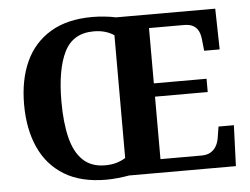

<svg xmlns="http://www.w3.org/2000/svg" viewBox="-52 -790 1123 864"><g transform="rotate(-5 509.5 -357.5)"><path d="M394.2 10Q280.1 10 204.9 -36Q129.6 -82 92.2 -165Q54.8 -248 54.8 -359Q54.8 -470 92.2 -552Q129.6 -634 205.4 -679.5Q281.1 -725 395.2 -725Q420.4 -725 449.9 -722Q479.4 -719 501.1 -714H949.3L953.2 -529.7H883.2L878.2 -576.8Q876.2 -601.7 868.2 -618.4Q860.1 -635.2 844.5 -644.1Q828.9 -653 802.4 -653H644.8V-403.2H882.9V-343.2H644.8V-61H829.7Q855.9 -61 872.2 -71.1Q888.5 -81.1 897.9 -98.2Q907.2 -115.2 910.2 -137.2L917.8 -184.3H987.2L980.2 0H497.8Q476.6 4 447.8 7Q418.9 10 394.2 10ZM394.2 -55Q423.2 -55 445.9 -61.6Q468.6 -68.2 487 -79.9V-634.3Q470.9 -645.8 447.8 -652.9Q424.8 -660 395.2 -660Q301.2 -660 262.2 -580.9Q223.3 -501.8 223.3 -358Q223.3 -262.5 240.1 -194.8Q256.9 -127.1 294.6 -91.1Q332.4 -55 394.2 -55Z"/></g></svg>

Font: Noto Serif Khmer
Style: Regular
Weight: 400
Designer: Danh Hong and the Monotype Design Team
Foundry: Monotype Imaging Inc.
Version: Version 2.003